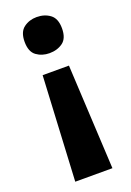

<svg xmlns="http://www.w3.org/2000/svg" viewBox="-141 -608 565 830"><g transform="rotate(-20 141.0 -193.0)"><path d="M80 -311H201L226 170H55ZM228 -473Q228 -427 202.5 -408.5Q177 -390 141 -390Q107 -390 81.5 -408.5Q56 -427 56 -473Q56 -518 81.5 -537Q107 -556 141 -556Q177 -556 202.5 -537Q228 -518 228 -473Z"/></g></svg>

Font: Noto Sans Khmer
Style: Bold
Weight: 700
Version: Version 2.003